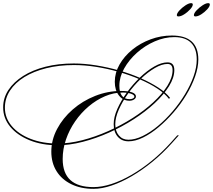

<svg xmlns="http://www.w3.org/2000/svg" viewBox="-182 -1026 1349 1216"><path d="M410 159Q463 159 524.5 139Q586 119 651 81.5Q716 44 779 -7.5Q842 -59 899 -122L941 -169H951L907 -120Q849 -55 784 -2Q719 51 653 89.5Q587 128 525 149Q463 170 410 170Q330 170 269.5 140.5Q209 111 176 58Q143 5 143 -66Q143 -140 179.5 -209Q216 -278 278.5 -332.5Q341 -387 420.5 -418.5Q500 -450 585 -450Q630 -450 654.5 -441Q679 -432 679 -415Q679 -404 667 -396Q655 -388 638 -388Q597 -388 571 -421.5Q545 -455 545 -508Q545 -565 575 -617.5Q605 -670 656 -711.5Q707 -753 772 -777Q837 -801 907 -801Q1074 -801 1074 -649Q1074 -599 1053.5 -541Q1033 -483 998 -425Q963 -367 917.5 -314.5Q872 -262 822.5 -220.5Q773 -179 724 -155Q675 -131 632 -131Q589 -131 563.5 -160.5Q538 -190 538 -240Q538 -284 561 -336Q584 -388 621.5 -440Q659 -492 704.5 -535.5Q750 -579 795.5 -605Q841 -631 879 -631Q922 -631 922 -582Q922 -534 888.5 -480Q855 -426 797.5 -372.5Q740 -319 665.5 -271Q591 -223 508 -186Q425 -149 341.5 -127.5Q258 -106 183 -106Q84 -106 6 -137.5Q-72 -169 -117 -223Q-162 -277 -162 -346Q-162 -406 -128.5 -456.5Q-95 -507 -35 -545Q25 -583 106.5 -603.5Q188 -624 285 -624Q353 -624 427 -612Q501 -600 573 -579.5Q645 -559 708.5 -531Q772 -503 820.5 -471.5Q869 -440 895 -406L888 -400Q863 -433 815.5 -464.5Q768 -496 705 -523Q642 -550 571 -570.5Q500 -591 427 -602.5Q354 -614 286 -614Q191 -614 111 -594Q31 -574 -27.5 -538Q-86 -502 -118.5 -452.5Q-151 -403 -151 -344Q-151 -279 -107.5 -227.5Q-64 -176 12 -146.5Q88 -117 183 -117Q257 -117 339 -138Q421 -159 503 -195.5Q585 -232 658 -278.5Q731 -325 788 -377.5Q845 -430 878 -482.5Q911 -535 911 -582Q911 -621 879 -621Q843 -621 798.5 -595Q754 -569 710 -527Q666 -485 629.5 -434Q593 -383 570.5 -332Q548 -281 548 -239Q548 -195 571 -168Q594 -141 631 -141Q673 -141 721.5 -164.5Q770 -188 818.5 -228.5Q867 -269 911 -320.5Q955 -372 989.5 -429Q1024 -486 1044 -542.5Q1064 -599 1064 -649Q1064 -719 1028 -755Q992 -791 922 -791Q860 -791 798 -764Q736 -737 685.5 -692Q635 -647 604.5 -592.5Q574 -538 574 -483Q574 -398 639 -398Q651 -398 660 -402.5Q669 -407 669 -414Q669 -425 647.5 -432.5Q626 -440 595 -440Q538 -440 483 -416.5Q428 -393 379.5 -352Q331 -311 294 -257.5Q257 -204 236 -143Q215 -82 215 -19Q215 159 410 159ZM1028 -1006Q1039 -1006 1039 -998Q1039 -985 1022.5 -967Q1006 -949 985 -935.5Q964 -922 948 -922Q938 -922 938 -930Q938 -942 954.5 -960Q971 -978 992.5 -992Q1014 -1006 1028 -1006ZM1136 -1006Q1147 -1006 1147 -998Q1147 -985 1130.5 -967Q1114 -949 1093 -935.5Q1072 -922 1056 -922Q1046 -922 1046 -930Q1046 -942 1062.5 -960Q1079 -978 1100.5 -992Q1122 -1006 1136 -1006Z"/></svg>

Font: Ballet
Style: Regular
Weight: 400
Designer: Maximiliano R. Sproviero
Foundry: Omnibus-Type
Version: Version 1.100